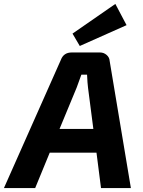

<svg xmlns="http://www.w3.org/2000/svg" viewBox="-59 -957 726 977"><path d="M347 -723 310 -786 528 -937 585 -829ZM432 -180H194L120 0H-39L251 -653Q265 -690 306 -690H450Q469 -690 483.5 -677.5Q498 -665 499 -647L607 0H455ZM416 -301 389 -510Q386 -532 384 -577H355Q337 -526 331 -511L244 -301Z"/></svg>

Font: Exo 2.0
Style: Bold Italic
Weight: 700
Italic angle: -8°
Designer: Natanael Gama
Version: Version 1.001;PS 001.001;hotconv 1.0.70;makeotf.lib2.5.58329